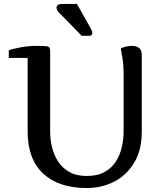

<svg xmlns="http://www.w3.org/2000/svg" viewBox="-20 -931 828 970"><path d="M696.3 -266.1Q696.3 -172.9 658 -109.1Q619.6 -45.4 556.6 -13.2Q493.7 19 418.5 19Q276.9 19 198.2 -54Q119.6 -127 119.6 -267.1V-638.2H24.4V-676.8Q39.6 -683.1 80.6 -691.2Q121.6 -699.2 169.4 -699.2Q209.5 -699.2 221.4 -696Q233.4 -692.9 233.4 -673.8V-265.1Q233.4 -227.1 242.7 -188Q252 -148.9 273.2 -115.7Q294.4 -82.5 330.1 -62.3Q365.7 -42 418.5 -42Q472.7 -42 508.8 -62.3Q544.9 -82.5 565.9 -116Q586.9 -149.4 595.7 -189Q604.5 -228.5 604.5 -267.1V-543.9Q604.5 -605 598.6 -638.2Q592.8 -671.4 590.3 -685.1Q600.1 -692.4 616.9 -695.8Q633.8 -699.2 646.5 -699.2Q666 -699.2 681.2 -689.5Q696.3 -679.7 696.3 -650.9ZM436.5 -791Q440.4 -784.7 443.4 -776.9Q446.3 -769 446.3 -763.2Q446.3 -750 427.7 -750H392.6Q392.6 -750 379.2 -763.9Q365.7 -777.8 346.7 -797.4Q327.6 -816.9 309.6 -835.2Q291.5 -853.5 282.7 -862.3Q273.4 -870.6 269.5 -878.4Q265.6 -886.2 265.6 -892.1Q265.6 -911.1 296.4 -911.1H368.7Z"/></svg>

Font: Artifika
Style: Regular
Weight: 400
Designer: Yulya Zhdanova, Ivan Petrov | Cyreal.org
Foundry: Cyreal.org
Version: Version 1.102; ttfautohint (v1.8.4.7-5d5b)